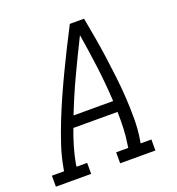

<svg xmlns="http://www.w3.org/2000/svg" viewBox="-146 -843 879 952"><g transform="rotate(-20 293.5 -367.5)"><path d="M-13 0V-58H51L54 -74Q64 -131 82.5 -187Q101 -243 123 -298.5Q145 -354 169.5 -409Q194 -464 220 -518.5Q246 -573 273 -627Q300 -681 328 -735H403Q413 -681 422.5 -627Q432 -573 439.5 -518.5Q447 -464 453.5 -409.5Q460 -355 463.5 -299Q467 -243 467 -186.5Q467 -130 458 -74L455 -58H512V0H326V-58H390L392 -74Q399 -116 400.5 -159Q402 -202 401 -244H168Q152 -202 139.5 -159.5Q127 -117 119 -74L117 -58H173V0ZM399 -302Q394 -394 382.5 -484.5Q371 -575 356 -665Q311 -575 268.5 -484.5Q226 -394 190 -302Z"/></g></svg>

Font: Iosevka Curly Slab LtExObl
Style: Regular
Weight: 300
Width: 7
Italic angle: -9°
Monospace: yes
Designer: Belleve Invis
Foundry: Belleve Invis
Version: Version 11.1.0; ttfautohint (v1.8.3)